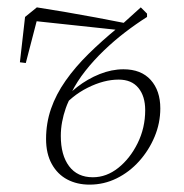

<svg xmlns="http://www.w3.org/2000/svg" viewBox="-20 -489 500 521"><path d="M50 -318 34 -320 48 -443 80 -469Q119 -463 159.5 -456Q200 -449 240.5 -441.5Q281 -434 321 -426L307 -407L64 -433L83 -445ZM223 12Q189 12 162.5 -2Q136 -16 120.5 -44Q105 -72 105 -112Q105 -155 118.5 -194Q132 -233 158 -270Q184 -307 220 -342.5Q256 -378 300 -414L308 -415L309 -421L362 -469L379 -452V-443Q349 -424 319 -401Q289 -378 261.5 -351.5Q234 -325 211.5 -296.5Q189 -268 174 -238L175 -231Q165 -214 158.5 -195.5Q152 -177 148.5 -158Q145 -139 145 -120Q145 -68 167.5 -38Q190 -8 232 -8Q269 -8 301 -33.5Q333 -59 353.5 -100.5Q374 -142 374 -190Q374 -228 355.5 -250.5Q337 -273 302 -273Q262 -273 218 -251Q174 -229 143 -190L137 -204H142Q161 -231 189.5 -253Q218 -275 250.5 -288Q283 -301 315 -301Q363 -301 389 -272Q415 -243 415 -195Q415 -155 399.5 -118Q384 -81 357.5 -51.5Q331 -22 296.5 -5Q262 12 223 12Z"/></svg>

Font: Source Serif 4 48pt Light
Style: Italic
Weight: 300
Italic angle: -12°
Designer: Frank Grießhammer
Foundry: Adobe Systems Incorporated
Version: Version 4.004;hotconv 1.0.116;makeotfexe 2.5.65601